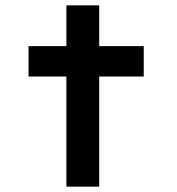

<svg xmlns="http://www.w3.org/2000/svg" viewBox="-20 -700 663 720"><path d="M229 0V-680H352V0ZM87 -413V-527H519V-413Z"/></svg>

Font: Lexend Mega Medium
Style: Regular
Weight: 500
Version: Version 1.007